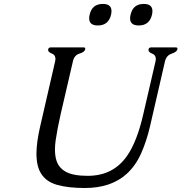

<svg xmlns="http://www.w3.org/2000/svg" viewBox="-20 -923 909 962"><path d="M495.1 -903.3Q538.6 -903.3 538.6 -867.7Q538.6 -859.4 536.6 -849.6Q523.9 -795.4 470.2 -795.4Q426.8 -795.4 426.8 -831.1Q426.8 -839.4 429.2 -849.6Q441.4 -903.3 495.1 -903.3ZM700.2 -903.3Q743.7 -903.3 743.7 -867.7Q743.7 -859.4 741.7 -849.6Q729 -795.4 675.3 -795.4Q631.8 -795.4 631.8 -831.1Q631.8 -839.4 634.3 -849.6Q646.5 -903.3 700.2 -903.3ZM180.7 -287.1 255.9 -614.3Q257.8 -622.1 257.8 -627.9Q257.8 -647.5 240.7 -654.3Q220.7 -662.1 221.2 -672.4Q221.2 -673.8 221.2 -675.3Q223.6 -685.5 233.9 -685.5H399.4Q409.2 -685.5 406.7 -675.3Q403.8 -662.1 377.9 -654.3Q352.1 -646.5 345.2 -615.2L284.2 -352.1Q267.1 -277.3 258.8 -219.7Q255.4 -195.3 255.4 -173.8Q255.4 -145 261.7 -122.6Q272.5 -83 309.6 -62.5Q346.2 -42 419.4 -42Q548.3 -42 617.7 -143.6Q667 -214.8 698.2 -352.1L758.8 -613.8Q760.7 -621.6 760.7 -627.4Q760.7 -647 743.7 -653.8Q723.6 -661.6 724.1 -672.4Q724.1 -673.8 724.1 -675.3Q726.6 -685.5 736.8 -685.5H861.3Q869.1 -685.5 869.1 -678.7Q869.1 -677.2 868.7 -675.3Q865.7 -662.6 839.4 -653.8Q813 -645 806.2 -613.8L731 -287.1Q713.9 -214.8 687 -154.3Q660.2 -93.8 615.7 -52.7Q537.1 19 405.3 19Q321.8 19 266.6 3.4Q211.4 -12.2 186 -53.2Q162.6 -89.8 162.6 -154.3Q163.1 -210.4 180.7 -287.1Z"/></svg>

Font: Caudex
Style: Italic
Weight: 400
Italic angle: -13°
Version: Version 1.04